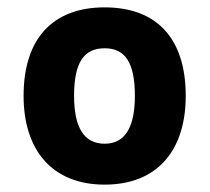

<svg xmlns="http://www.w3.org/2000/svg" viewBox="-20 -488 569 521"><path d="M264 13C407 13 484 -80 484 -228C484 -382 407 -468 264 -468C122 -468 44 -382 44 -228C44 -80 122 13 264 13ZM264 -98C208 -98 181 -142 181 -228C181 -319 208 -357 264 -357C319 -357 346 -319 346 -228C346 -142 319 -98 264 -98Z"/></svg>

Font: Noto Sans Thai UI SemCond
Style: Bold
Weight: 700
Width: 4
Designer: Monotype Design Team
Foundry: Monotype Imaging Inc.
Version: Version 2.000